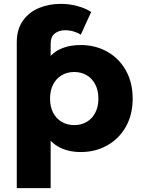

<svg xmlns="http://www.w3.org/2000/svg" viewBox="-20 -775 733 989"><path d="M174.6 -267.1Q174.6 -362.1 199.7 -423.1Q224.9 -484.1 274.2 -513.6Q323.4 -543 396.3 -543Q471 -543 531.9 -509Q592.9 -475 628.2 -412.4Q663.4 -349.8 663.4 -267.1Q663.4 -184.4 628.2 -122.1Q592.9 -59.8 531.9 -25.8Q471 8.2 396.3 8.2Q326.6 8.2 276.8 -21.5Q227 -51.2 200.8 -112.7Q174.6 -174.2 174.6 -267.1ZM486.9 -267.1Q486.9 -309.1 470.7 -340.2Q454.6 -371.3 426.1 -387.8Q397.6 -404.2 362.3 -404.2Q327.1 -404.2 298.6 -387.8Q270.1 -371.3 253.9 -340.2Q237.8 -309.1 237.8 -267.1Q237.8 -225.1 253.9 -194.3Q270.1 -163.4 298.3 -147Q326.6 -130.6 362.3 -130.6Q398.1 -130.6 426.3 -147Q454.6 -163.4 470.7 -194.3Q486.9 -225.1 486.9 -267.1ZM230.9 -269.4 240.9 -99.2V194H66.4V-557.2Q66.4 -624.4 98.5 -669.1Q130.6 -713.8 182.2 -734.4Q233.8 -755.1 293.2 -755.1Q337.3 -755.1 378.8 -743.8Q420.2 -732.6 449.6 -713.3L396 -595.9Q382.9 -605.8 360.8 -612.5Q338.7 -619.2 316.6 -619.2Q283 -619.2 261.9 -602.4Q240.9 -585.6 240.9 -547.9V-439.7Z"/></svg>

Font: iiserrat Thin
Style: Regular
Weight: 100
Designer: Akira Ohta
Foundry: Akira Ohta
Version: Version 1.200;Glyphs 3.3.1 (3343)